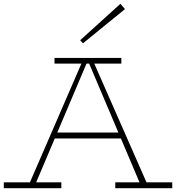

<svg xmlns="http://www.w3.org/2000/svg" viewBox="-27 -991 927 1011"><path d="M125 -18 409 -673H462L750 -18H713L440 -662H431L158 -18ZM-7 0V-31H296V0ZM237 -262 260 -293H612L634 -262ZM580 0V-31H880V0ZM260 -656V-686H612V-656ZM410 -763 395 -779 607 -971 631 -943Z"/></svg>

Font: BioRhyme ExtraLight
Style: Regular
Weight: 250
Designer: Aoife Mooney
Foundry: Aoife Mooney Type
Version: Version 1.600;gftools[0.9.33]